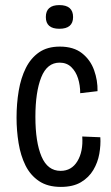

<svg xmlns="http://www.w3.org/2000/svg" viewBox="-20 -723 437 754"><path d="M219 11Q167 11 133 -12Q99 -35 80 -73.5Q61 -112 53 -161Q45 -210 45 -261Q45 -316 53.5 -366.5Q62 -417 81.5 -456Q101 -495 133.5 -517.5Q166 -540 215 -540Q269 -540 302 -514Q335 -488 349.5 -447.5Q364 -407 363 -365L295 -357Q295 -388 286.5 -415Q278 -442 260 -459.5Q242 -477 214 -477Q165 -477 142 -419.5Q119 -362 119 -264Q119 -165 143 -108.5Q167 -52 218 -52Q261 -52 284 -90Q307 -128 303 -187L374 -184Q376 -153 370 -119Q364 -85 346.5 -55.5Q329 -26 298 -7.5Q267 11 219 11ZM213 -610Q160 -610 160 -656Q160 -703 213 -703Q267 -703 267 -656Q267 -610 213 -610Z"/></svg>

Font: Bricolage Grotesque 12pt Condensed Light
Style: Regular
Weight: 300
Width: 3
Designer: Mathieu Triay
Foundry: Atelier Triay
Version: Version 1.001; ttfautohint (v1.8.4.7-5d5b);gftools[0.9.33.de